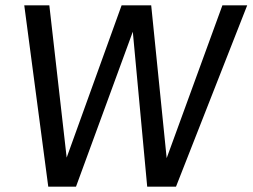

<svg xmlns="http://www.w3.org/2000/svg" viewBox="-20 -700 947 720"><path d="M161 0H265L478 -581L532 0H640L907 -680H814L605 -107L547 -680H436L230 -109L165 -680H71Z"/></svg>

Font: Ronzino Oblique
Style: Italic
Weight: 400
Italic angle: -8°
Designer: Nunzio Mazzaferro
Foundry: Collletttivo
Version: Version 1.000;Glyphs 3.3 (3337)